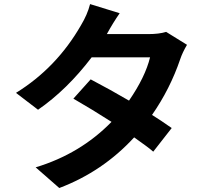

<svg xmlns="http://www.w3.org/2000/svg" viewBox="-20 -858 1040 944"><path d="M796.9 -701.2 899.4 -637.7Q877 -599.6 866.2 -567.4Q816.4 -420.9 727.5 -293Q768.6 -267.6 824.2 -228.5L733.4 -112.3Q711.9 -131.8 639.6 -182.6Q485.4 -14.6 271.5 66.4L155.3 -35.2Q375 -101.6 528.3 -258.8Q435.5 -318.4 340.8 -373L425.8 -467.8Q524.4 -416 614.3 -363.3Q694.3 -479.5 717.8 -576.2H430.7Q309.6 -417 167 -318.4L58.6 -401.4Q257.8 -524.4 377.9 -733.4Q410.2 -787.1 422.9 -837.9L568.4 -793Q535.2 -745.1 505.9 -691.4L504.9 -690.4H710Q761.7 -690.4 796.9 -701.2Z"/></svg>

Font: Gen Shin Gothic Bold
Style: Bold
Weight: 700
Designer: [Source Han Sans]
Ryoko NISHIZUKA  (kana & ideographs); Paul D. Hunt (Latin, Greek & Cyrillic); Wenlong ZHANG  (bopomofo
Version: Version 1.002.20150607